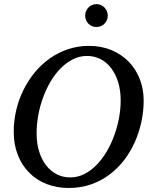

<svg xmlns="http://www.w3.org/2000/svg" viewBox="-20 -914 750 950"><path d="M577.1 -417Q577.1 -466.8 564.7 -507.3Q552.2 -547.9 530 -576.9Q507.8 -606 477.3 -621.6Q446.8 -637.2 411.1 -637.2Q374.5 -637.2 341.8 -621.1Q309.1 -605 281.2 -577.1Q253.4 -549.3 231.2 -512Q209 -474.6 193.4 -432.1Q177.7 -389.6 169.4 -344Q161.1 -298.3 161.1 -253.9Q161.1 -203.1 174.1 -162.8Q187 -122.6 209.2 -94.5Q231.4 -66.4 261.7 -51.3Q292 -36.1 327.1 -36.1Q363.8 -36.1 396.5 -52.5Q429.2 -68.8 457 -97.2Q484.9 -125.5 507.1 -162.8Q529.3 -200.2 544.9 -242.7Q560.5 -285.2 568.8 -329.8Q577.1 -374.5 577.1 -417ZM690.9 -417Q690.9 -364.3 679.7 -311.8Q668.5 -259.3 647 -210.9Q625.5 -162.6 593.8 -121.3Q562 -80.1 520.8 -49.3Q479.5 -18.6 429 -1.2Q378.4 16.1 319.8 16.1Q259.8 16.1 210 -3.7Q160.2 -23.4 124 -60.1Q87.9 -96.7 67.9 -147.9Q47.9 -199.2 47.9 -262.2Q47.9 -315.9 60.1 -368.2Q72.3 -420.4 95.5 -467.8Q118.7 -515.1 151.6 -555.2Q184.6 -595.2 225.8 -624.5Q267.1 -653.8 316.2 -670.4Q365.2 -687 419.9 -687Q481.9 -687 532.2 -665.8Q582.5 -644.5 617.7 -607.9Q652.8 -571.3 671.9 -522Q690.9 -472.7 690.9 -417ZM513.2 -836.4Q513.2 -824.7 508.8 -814.5Q504.4 -804.2 496.8 -796.6Q489.3 -789.1 479 -784.7Q468.8 -780.3 457 -780.3Q445.3 -780.3 435.3 -784.7Q425.3 -789.1 417.7 -796.6Q410.2 -804.2 405.8 -814.5Q401.4 -824.7 401.4 -836.4Q401.4 -848.1 405.5 -858.4Q409.7 -868.7 417.2 -876.5Q424.8 -884.3 435.1 -888.9Q445.3 -893.6 457 -893.6Q468.8 -893.6 479 -889.2Q489.3 -884.8 496.8 -877Q504.4 -869.1 508.8 -858.6Q513.2 -848.1 513.2 -836.4Z"/></svg>

Font: Charis SIL APac
Style: Italic
Weight: 400
Italic angle: -11°
Foundry: SIL International
Version: Version 5.000